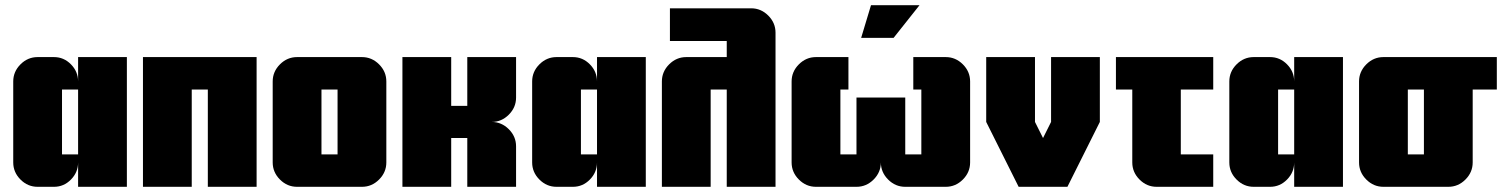

<svg xmlns="http://www.w3.org/2000/svg" viewBox="-20 -720 5820 740"><path d="M469 0H281V-94Q281 -56 253.5 -28Q226 0 188 0H125Q87 0 59 -28Q31 -56 31 -94V-406Q31 -444 59 -472Q87 -500 125 -500H188Q226 -500 253.5 -472Q281 -444 281 -406V-500H469ZM281 -375H219V-125H281Z M969 0H781V-375H719V0H531V-500H969Z M1281 -125V-375H1219V-125ZM1469 -406V-94Q1469 -56 1441 -28Q1413 0 1375 0H1125Q1087 0 1059 -28Q1031 -56 1031 -94V-406Q1031 -444 1059 -472Q1087 -500 1125 -500H1375Q1413 -500 1441 -472Q1469 -444 1469 -406Z M1969 0H1781V-188H1719V0H1531V-500H1719V-312H1781V-500H1969V-344Q1969 -306 1941 -278Q1913 -250 1875 -250Q1913 -250 1941 -222Q1969 -194 1969 -156Z M2469 0H2281V-94Q2281 -56 2253.5 -28Q2226 0 2188 0H2125Q2087 0 2059 -28Q2031 -56 2031 -94V-406Q2031 -444 2059 -472Q2087 -500 2125 -500H2188Q2226 -500 2253.5 -472Q2281 -444 2281 -406V-500H2469ZM2281 -375H2219V-125H2281Z M2969 -594V0H2781V-375H2719V0H2531V-406Q2531 -444 2559 -472Q2587 -500 2625 -500H2781V-562H2562V-688H2875Q2913 -688 2941 -660Q2969 -632 2969 -594Z M3524 -700 3424 -574H3299L3337 -700ZM3375 -94Q3375 -56 3347 -28Q3319 0 3281 0H3125Q3087 0 3059 -28Q3031 -56 3031 -94V-406Q3031 -444 3059 -472Q3087 -500 3125 -500H3250V-375H3219V-125H3281V-344H3469V-125H3531V-375H3500V-500H3625Q3663 -500 3691 -472Q3719 -444 3719 -406V-94Q3719 -56 3691 -28Q3663 0 3625 0H3469Q3431 0 3403 -28Q3375 -56 3375 -94Z M4219 -250 4094 0H3906L3781 -250V-500H3969V-250L4000 -188L4031 -250V-500H4219Z M4656 0H4438Q4400 0 4372 -28Q4344 -56 4344 -94V-375H4281V-500H4656V-375H4531V-125H4656Z M5156 0H4968V-94Q4968 -56 4940.5 -28Q4913 0 4875 0H4812Q4774 0 4746 -28Q4718 -56 4718 -94V-406Q4718 -444 4746 -472Q4774 -500 4812 -500H4875Q4913 -500 4940.5 -472Q4968 -444 4968 -406V-500H5156ZM4968 -375H4906V-125H4968Z M5468 -125V-375H5406V-125ZM5749 -500V-375H5656V-94Q5656 -56 5628 -28Q5600 0 5562 0H5312Q5274 0 5246 -28Q5218 -56 5218 -94V-406Q5218 -444 5246 -472Q5274 -500 5312 -500Z"/></svg>

Font: CostaRica
Style: Normal
Weight: 900
Version: Version 1.3